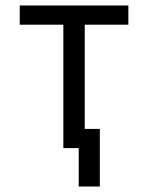

<svg xmlns="http://www.w3.org/2000/svg" viewBox="-20 -540 540 700"><path d="M267 140V0H211V-450H52V-520H448V-450H289V-70H344V140Z"/></svg>

Font: Zed Sans
Style: Regular
Weight: 400
Designer: Belleve Invis
Foundry: Belleve Invis
Version: Version 1.0.0; ttfautohint (v1.8.4)